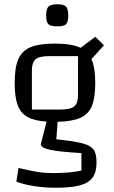

<svg xmlns="http://www.w3.org/2000/svg" viewBox="-20 -720 538 903"><path d="M434 43Q434 89 416 114.5Q398 140 356.5 151.5Q315 163 241 163Q188 163 138.5 155Q89 147 57 134L67 70Q121 83 156 88.5Q191 94 227 94Q312 94 363 82V0Q259 -6 215.5 -15.5Q172 -25 172 -42L199 -148Q141 -152 108.5 -170.5Q76 -189 62.5 -227Q49 -265 49 -330Q49 -402 66 -441.5Q83 -481 123.5 -498Q164 -515 238 -515Q318 -515 359 -495L428 -547L469 -507L410 -442Q428 -403 428 -330Q428 -260 412 -221.5Q396 -183 358.5 -166Q321 -149 251 -147L245 -65Q331 -56 369 -45.5Q407 -35 420.5 -16Q434 3 434 43ZM130 -205H266Q312 -205 329.5 -220Q347 -235 347 -273V-456H211Q165 -456 147.5 -441.5Q130 -427 130 -388ZM197 -647Q197 -678 208 -689Q219 -700 250 -700Q280 -700 290.5 -689Q301 -678 301 -647Q301 -617 291 -606.5Q281 -596 250 -596Q218 -596 207.5 -606.5Q197 -617 197 -647Z"/></svg>

Font: Changa Light
Style: Regular
Weight: 300
Designer: Eduardo Rodriguez Tunni
Foundry: Eduardo Rodriguez Tunni
Version: Version 2.002; ttfautohint (v1.5) -l 8 -r 50 -G 110 -x 14 -H